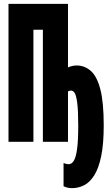

<svg xmlns="http://www.w3.org/2000/svg" viewBox="-20 -734 570 994"><path d="M353 240Q328 240 309 230V110Q314 112 321 114Q328 116 336 116Q351 116 362 98.5Q373 81 379 38Q385 -5 385 -83Q385 -161 380 -200Q375 -239 367 -252Q359 -265 348 -265Q342 -265 338.5 -263.5Q335 -262 332 -261V0H202V-580H153V0H24V-714H332V-385Q338 -388 350.5 -391.5Q363 -395 377 -395Q418 -395 450 -367Q482 -339 499.5 -271.5Q517 -204 517 -85Q517 11 504 74Q491 137 468 173.5Q445 210 415.5 225Q386 240 353 240Z"/></svg>

Font: Noto Sans Mono Condensed Black
Style: Regular
Weight: 900
Width: 3
Designer: Monotype Design Team
Foundry: Monotype Imaging Inc.
Version: Version 2.014